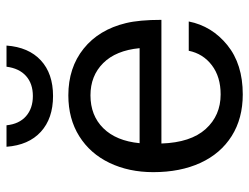

<svg xmlns="http://www.w3.org/2000/svg" viewBox="-108 -644 766 590"><g transform="rotate(-90 275.0 -349.0)"><path d="M414 -152H504Q490 -81 431.5 -33.5Q373 14 280 14Q206 14 152 -20Q98 -54 69.5 -116Q41 -178 41 -261Q41 -336 69.5 -395.5Q98 -455 151.5 -488.5Q205 -522 277 -522Q362 -522 420.5 -475Q479 -428 499 -345Q509 -304 509 -236H129Q132 -146 173.5 -100Q215 -54 280 -54Q334 -54 369.5 -81Q405 -108 414 -152ZM130 -303H422Q415 -376 376 -415Q337 -454 277 -454Q215 -454 176 -414.5Q137 -375 130 -303ZM119 -712H185Q189 -673 213 -652Q237 -631 275 -631Q313 -631 336.5 -652Q360 -673 365 -712H430Q425 -644 384.5 -606.5Q344 -569 275 -569Q206 -569 165 -606.5Q124 -644 119 -712Z"/></g></svg>

Font: CST
Style: Regular
Weight: 400
Version: Version 1.00